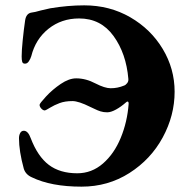

<svg xmlns="http://www.w3.org/2000/svg" viewBox="-20 -684 702 718"><path d="M99 -21Q76 -31 69 -53Q51 -119 51 -167Q51 -178 55.5 -186.5Q60 -195 69 -195Q85 -195 95 -167Q121 -99 162.5 -67.5Q204 -36 269 -36Q323 -36 365 -72.5Q407 -109 431.5 -168.5Q456 -228 461 -295V-298Q461 -303 458 -304Q455 -305 451 -301Q433 -285 414 -274.5Q395 -264 381 -264Q367 -264 356 -267.5Q345 -271 334 -276.5Q323 -282 318 -284Q274 -306 251 -306Q223 -306 203 -298.5Q183 -291 167.5 -281.5Q152 -272 148 -271Q141 -271 134.5 -278Q128 -285 128 -292Q128 -297 152 -323Q176 -349 207 -370Q238 -391 265 -391Q301 -391 337 -372Q372 -354 394 -354Q420 -354 444 -364Q450 -366 455.5 -373Q461 -380 460 -389Q452 -484 404.5 -549.5Q357 -615 276 -615Q210 -615 161.5 -576.5Q113 -538 97 -474Q94 -464 88 -455Q82 -446 74 -446H73Q65 -446 63 -453Q61 -460 61 -473Q61 -495 65 -534.5Q69 -574 74 -608Q78 -634 98 -637Q109 -638 133 -645Q157 -651 168 -653Q234 -664 295 -664Q390 -664 467 -619.5Q544 -575 588.5 -501Q633 -427 633 -341Q633 -252 588.5 -170Q544 -88 464 -37Q384 14 285 14Q171 14 99 -21Z"/></svg>

Font: EB Garamond
Style: Bold
Weight: 700
Designer: Georg Duffner and Octavio Pardo
Foundry: Georg Duffner
Version: Version 1.000; ttfautohint (v1.6)